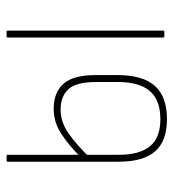

<svg xmlns="http://www.w3.org/2000/svg" viewBox="8 -527 527 583"><g transform="rotate(-90 271.5 -235.5)"><path d="M201 8Q135 8 103.5 -28Q72 -64 72 -138V-475Q72 -479 76 -479H90Q93 -479 93 -475V-138Q93 -75 119 -43.5Q145 -12 201 -12Q259 -12 286.5 -44Q314 -76 314 -141V-206Q314 -268 292 -291.5Q270 -315 230 -315Q192 -315 157.5 -290.5Q123 -266 89 -231V-257Q123 -291 157.5 -313.5Q192 -336 233 -336Q282 -336 308.5 -306.5Q335 -277 335 -209V-142Q335 -65 302 -28.5Q269 8 201 8ZM453 0Q449 0 449 -4V-475Q449 -479 453 -479H467Q470 -479 470 -475V-4Q470 0 467 0Z"/></g></svg>

Font: Sofia Sans Condensed Thin
Style: Regular
Weight: 250
Version: Version 4.100